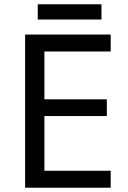

<svg xmlns="http://www.w3.org/2000/svg" viewBox="-20 -875 596 895"><path d="M496 0H97V-714H496V-635H187V-412H478V-334H187V-79H496ZM453 -855V-784H156V-855Z"/></svg>

Font: Noto Sans Ogham
Style: Regular
Weight: 400
Designer: Monotype Design Team
Foundry: Monotype Imaging Inc.
Version: Version 2.001; ttfautohint (v1.8.4.7-5d5b)